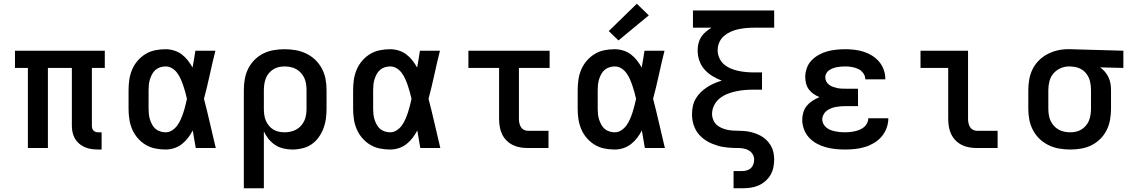

<svg xmlns="http://www.w3.org/2000/svg" viewBox="-20 -791 6040 1026"><path d="M505 8Q487 8 469 5.5Q451 3 434.5 -4Q418 -11 404 -22.5Q390 -34 381 -49.5Q372 -65 368 -82.5Q364 -100 364 -118V-428H236V0H129V-428H60V-520H540V-428H471V-118Q471 -111 473 -104.5Q475 -98 480 -93Q485 -88 491.5 -86Q498 -84 505 -84H523V8Z M865 8Q837 8 809.5 2.5Q782 -3 758 -17.5Q734 -32 715.5 -53.5Q697 -75 686 -101Q675 -127 671 -154.5Q667 -182 667 -210V-310Q667 -338 671 -365.5Q675 -393 686 -419Q697 -445 715.5 -466.5Q734 -488 758 -502.5Q782 -517 809.5 -522.5Q837 -528 865 -528Q888 -528 910.5 -521Q933 -514 951 -500.5Q969 -487 983.5 -468.5Q998 -450 1009 -430Q1013 -453 1017 -475.5Q1021 -498 1024 -520H1131Q1115 -456 1101 -391.5Q1087 -327 1070 -263Q1087 -198 1102 -132Q1117 -66 1133 0H1026Q1022 -23 1018 -46.5Q1014 -70 1010 -94Q999 -73 985 -54.5Q971 -36 952.5 -21.5Q934 -7 911.5 0.5Q889 8 865 8ZM865 -84Q884 -84 900.5 -95Q917 -106 928 -121.5Q939 -137 946.5 -154.5Q954 -172 960 -190Q966 -208 970.5 -226.5Q975 -245 979 -263Q975 -281 970 -299Q965 -317 959 -334.5Q953 -352 945.5 -369Q938 -386 927 -401Q916 -416 900 -426Q884 -436 865 -436Q851 -436 836.5 -431.5Q822 -427 811 -417.5Q800 -408 793 -395Q786 -382 781.5 -368Q777 -354 775.5 -339.5Q774 -325 774 -310V-210Q774 -195 775.5 -180.5Q777 -166 781.5 -152Q786 -138 793 -125Q800 -112 811 -102.5Q822 -93 836.5 -88.5Q851 -84 865 -84Z M1283 215V-310Q1283 -339 1288 -368Q1293 -397 1306 -423.5Q1319 -450 1340 -471Q1361 -492 1387 -505Q1413 -518 1442.5 -523Q1472 -528 1501 -528Q1530 -528 1559.5 -523Q1589 -518 1616 -505Q1643 -492 1664.5 -471.5Q1686 -451 1700 -424.5Q1714 -398 1719.5 -369Q1725 -340 1725 -310V-210Q1725 -183 1721.5 -156.5Q1718 -130 1708.5 -105Q1699 -80 1683 -57.5Q1667 -35 1645 -20Q1623 -5 1596.5 1.5Q1570 8 1543 8Q1519 8 1495 2.5Q1471 -3 1451 -16Q1431 -29 1415.5 -48Q1400 -67 1390 -89V215ZM1501 -84Q1517 -84 1533 -87.5Q1549 -91 1563.5 -99Q1578 -107 1589 -119.5Q1600 -132 1606.5 -146.5Q1613 -161 1615.5 -177.5Q1618 -194 1618 -210V-310Q1618 -326 1615.5 -342.5Q1613 -359 1606.5 -373.5Q1600 -388 1589 -400.5Q1578 -413 1564 -421Q1550 -429 1533.5 -432.5Q1517 -436 1501 -436Q1485 -436 1469.5 -432.5Q1454 -429 1440.5 -420.5Q1427 -412 1416.5 -399.5Q1406 -387 1400.5 -372.5Q1395 -358 1392.5 -342Q1390 -326 1390 -310V-210Q1390 -194 1392 -178.5Q1394 -163 1400 -148Q1406 -133 1416 -120.5Q1426 -108 1439.5 -99.5Q1453 -91 1469 -87.5Q1485 -84 1501 -84Z M2065 8Q2037 8 2009.5 2.5Q1982 -3 1958 -17.5Q1934 -32 1915.5 -53.5Q1897 -75 1886 -101Q1875 -127 1871 -154.5Q1867 -182 1867 -210V-310Q1867 -338 1871 -365.5Q1875 -393 1886 -419Q1897 -445 1915.5 -466.5Q1934 -488 1958 -502.5Q1982 -517 2009.5 -522.5Q2037 -528 2065 -528Q2088 -528 2110.5 -521Q2133 -514 2151 -500.5Q2169 -487 2183.5 -468.5Q2198 -450 2209 -430Q2213 -453 2217 -475.5Q2221 -498 2224 -520H2331Q2315 -456 2301 -391.5Q2287 -327 2270 -263Q2287 -198 2302 -132Q2317 -66 2333 0H2226Q2222 -23 2218 -46.5Q2214 -70 2210 -94Q2199 -73 2185 -54.5Q2171 -36 2152.5 -21.5Q2134 -7 2111.5 0.5Q2089 8 2065 8ZM2065 -84Q2084 -84 2100.5 -95Q2117 -106 2128 -121.5Q2139 -137 2146.5 -154.5Q2154 -172 2160 -190Q2166 -208 2170.5 -226.5Q2175 -245 2179 -263Q2175 -281 2170 -299Q2165 -317 2159 -334.5Q2153 -352 2145.5 -369Q2138 -386 2127 -401Q2116 -416 2100 -426Q2084 -436 2065 -436Q2051 -436 2036.5 -431.5Q2022 -427 2011 -417.5Q2000 -408 1993 -395Q1986 -382 1981.5 -368Q1977 -354 1975.5 -339.5Q1974 -325 1974 -310V-210Q1974 -195 1975.5 -180.5Q1977 -166 1981.5 -152Q1986 -138 1993 -125Q2000 -112 2011 -102.5Q2022 -93 2036.5 -88.5Q2051 -84 2065 -84Z M2801 0Q2780 0 2759.5 -3.5Q2739 -7 2720.5 -16Q2702 -25 2687 -40Q2672 -55 2663 -74Q2654 -93 2650.5 -113.5Q2647 -134 2647 -155V-428H2483V-520H2917V-428H2753V-155Q2753 -144 2755.5 -132.5Q2758 -121 2764 -111.5Q2770 -102 2780 -97Q2790 -92 2801 -92H2911V0Z M3265 8Q3237 8 3209.5 2.5Q3182 -3 3158 -17.5Q3134 -32 3115.5 -53.5Q3097 -75 3086 -101Q3075 -127 3071 -154.5Q3067 -182 3067 -210V-310Q3067 -338 3071 -365.5Q3075 -393 3086 -419Q3097 -445 3115.5 -466.5Q3134 -488 3158 -502.5Q3182 -517 3209.5 -522.5Q3237 -528 3265 -528Q3288 -528 3310.5 -521Q3333 -514 3351 -500.5Q3369 -487 3383.5 -468.5Q3398 -450 3409 -430Q3413 -453 3417 -475.5Q3421 -498 3424 -520H3531Q3515 -456 3501 -391.5Q3487 -327 3470 -263Q3487 -198 3502 -132Q3517 -66 3533 0H3426Q3422 -23 3418 -46.5Q3414 -70 3410 -94Q3399 -73 3385 -54.5Q3371 -36 3352.5 -21.5Q3334 -7 3311.5 0.5Q3289 8 3265 8ZM3265 -84Q3284 -84 3300.5 -95Q3317 -106 3328 -121.5Q3339 -137 3346.5 -154.5Q3354 -172 3360 -190Q3366 -208 3370.5 -226.5Q3375 -245 3379 -263Q3375 -281 3370 -299Q3365 -317 3359 -334.5Q3353 -352 3345.5 -369Q3338 -386 3327 -401Q3316 -416 3300 -426Q3284 -436 3265 -436Q3251 -436 3236.5 -431.5Q3222 -427 3211 -417.5Q3200 -408 3193 -395Q3186 -382 3181.5 -368Q3177 -354 3175.5 -339.5Q3174 -325 3174 -310V-210Q3174 -195 3175.5 -180.5Q3177 -166 3181.5 -152Q3186 -138 3193 -125Q3200 -112 3211 -102.5Q3222 -93 3236.5 -88.5Q3251 -84 3265 -84ZM3285 -575 3233 -625 3383 -771 3447 -709Z M3900 215V123H3948Q3960 123 3972.5 119Q3985 115 3993.5 106.5Q4002 98 4006 86Q4010 74 4010 61Q4010 47 4002.5 34Q3995 21 3982.5 13.5Q3970 6 3955.5 3Q3941 0 3926.5 0Q3912 0 3897.5 -0.5Q3883 -1 3868.5 -2.5Q3854 -4 3840 -6.5Q3826 -9 3812 -13.5Q3798 -18 3784.5 -23.5Q3771 -29 3758.5 -36.5Q3746 -44 3735 -53Q3724 -62 3714.5 -73Q3705 -84 3698 -97Q3691 -110 3686.5 -124Q3682 -138 3680 -152Q3678 -166 3678 -181Q3678 -203 3682.5 -224Q3687 -245 3698 -264Q3709 -283 3724.5 -298Q3740 -313 3758.5 -325Q3777 -337 3796.5 -345.5Q3816 -354 3837 -360Q3811 -370 3787 -384.5Q3763 -399 3744.5 -420Q3726 -441 3717 -467.5Q3708 -494 3708 -522Q3708 -541 3712.5 -559.5Q3717 -578 3727 -593.5Q3737 -609 3751.5 -621Q3766 -633 3782 -643H3683V-735H4117V-643H4008Q3987 -643 3966 -641Q3945 -639 3924 -634.5Q3903 -630 3883.5 -621Q3864 -612 3848 -598Q3832 -584 3823.5 -564Q3815 -544 3815 -523Q3815 -502 3823.5 -482Q3832 -462 3848 -448Q3864 -434 3883.5 -425.5Q3903 -417 3924 -412.5Q3945 -408 3966 -406Q3987 -404 4008 -404H4052V-312H4008Q3984 -312 3960 -310Q3936 -308 3912.5 -303Q3889 -298 3866.5 -289Q3844 -280 3825.5 -265Q3807 -250 3796 -228Q3785 -206 3785 -182Q3785 -163 3794 -145Q3803 -127 3819 -116.5Q3835 -106 3854 -100.5Q3873 -95 3892.5 -93.5Q3912 -92 3931.5 -92Q3951 -92 3970 -89.5Q3989 -87 4008 -81Q4027 -75 4044 -66Q4061 -57 4075 -43.5Q4089 -30 4099 -13Q4109 4 4113 23Q4117 42 4117 61Q4117 83 4112.5 104.5Q4108 126 4097 144.5Q4086 163 4069 177.5Q4052 192 4032.5 200.5Q4013 209 3991 212Q3969 215 3948 215Z M4497 8Q4471 8 4445 5.5Q4419 3 4393.5 -4Q4368 -11 4345 -23.5Q4322 -36 4304 -55Q4286 -74 4276.5 -99.5Q4267 -125 4267 -151Q4267 -171 4273 -191Q4279 -211 4292 -226.5Q4305 -242 4322.5 -253Q4340 -264 4359 -272Q4342 -279 4327.5 -289Q4313 -299 4302.5 -313Q4292 -327 4287.5 -344.5Q4283 -362 4283 -380Q4283 -404 4291.5 -427.5Q4300 -451 4317 -468.5Q4334 -486 4355.5 -498Q4377 -510 4400.5 -516.5Q4424 -523 4448.5 -525.5Q4473 -528 4497 -528Q4522 -528 4547 -525Q4572 -522 4595.5 -514.5Q4619 -507 4640.5 -493.5Q4662 -480 4678 -461Q4694 -442 4702.5 -418Q4711 -394 4711 -369Q4711 -369 4711 -368Q4711 -367 4711 -367H4604Q4604 -367 4604 -367Q4604 -367 4604 -367Q4604 -385 4593 -400Q4582 -415 4566 -422.5Q4550 -430 4532.5 -433Q4515 -436 4497 -436Q4486 -436 4474.5 -435Q4463 -434 4452 -432Q4441 -430 4430.5 -426Q4420 -422 4410.5 -415.5Q4401 -409 4395.5 -399Q4390 -389 4390 -378Q4390 -378 4390 -378Q4390 -378 4390 -378Q4390 -366 4395.5 -355.5Q4401 -345 4410.5 -338Q4420 -331 4431 -327Q4442 -323 4453.5 -320.5Q4465 -318 4476.5 -317.5Q4488 -317 4500 -317H4565V-224H4500Q4487 -224 4473.5 -223Q4460 -222 4446.5 -219.5Q4433 -217 4420.5 -212Q4408 -207 4397.5 -199Q4387 -191 4380.5 -178.5Q4374 -166 4374 -153Q4374 -140 4380.5 -128Q4387 -116 4397.5 -108Q4408 -100 4420.5 -95.5Q4433 -91 4445.5 -88.5Q4458 -86 4471 -85Q4484 -84 4497 -84Q4511 -84 4524 -85.5Q4537 -87 4550 -90Q4563 -93 4575.5 -98.5Q4588 -104 4598 -112.5Q4608 -121 4614 -133.5Q4620 -146 4620 -159H4727Q4727 -159 4727 -158.5Q4727 -158 4727 -158Q4727 -132 4717.5 -106.5Q4708 -81 4691 -61Q4674 -41 4650.5 -27Q4627 -13 4602 -5.5Q4577 2 4550.5 5Q4524 8 4497 8Z M5201 0Q5180 0 5159.5 -3.5Q5139 -7 5120.5 -16Q5102 -25 5087 -40Q5072 -55 5063 -74Q5054 -93 5050.5 -113.5Q5047 -134 5047 -155V-428H4899V-520H5153V-155Q5153 -144 5155.5 -132.5Q5158 -121 5164 -111.5Q5170 -102 5180 -97Q5190 -92 5201 -92H5311V0Z M5699 8Q5670 8 5640.5 3Q5611 -2 5584 -15Q5557 -28 5535.5 -48.5Q5514 -69 5500 -95.5Q5486 -122 5480.5 -151Q5475 -180 5475 -210V-310Q5475 -338 5480 -366.5Q5485 -395 5497.5 -420.5Q5510 -446 5530 -466.5Q5550 -487 5575 -500.5Q5600 -514 5628 -521Q5656 -528 5684 -528Q5688 -528 5692 -528Q5696 -528 5700 -528L5983 -520V-428L5859 -431Q5873 -421 5884.5 -407.5Q5896 -394 5903.5 -378Q5911 -362 5914 -345Q5917 -328 5917 -310V-210Q5917 -181 5912 -152Q5907 -123 5894 -96.5Q5881 -70 5860 -49Q5839 -28 5813 -15Q5787 -2 5757.5 3Q5728 8 5699 8ZM5699 -84Q5715 -84 5730.5 -87.5Q5746 -91 5759.5 -99.5Q5773 -108 5783.5 -120.5Q5794 -133 5799.5 -147.5Q5805 -162 5807.5 -178Q5810 -194 5810 -210V-310Q5810 -333 5805 -355Q5800 -377 5786.5 -395.5Q5773 -414 5752.5 -424Q5732 -434 5709 -435L5700 -436Q5698 -436 5696 -436Q5694 -436 5692 -436Q5669 -436 5646.5 -426Q5624 -416 5609 -398Q5594 -380 5588 -357Q5582 -334 5582 -310V-210Q5582 -194 5584.5 -177.5Q5587 -161 5593.5 -146.5Q5600 -132 5611 -119.5Q5622 -107 5636 -99Q5650 -91 5666.5 -87.5Q5683 -84 5699 -84Z"/></svg>

Font: Iosevka SS04 Semibold Extended
Style: Regular
Weight: 600
Width: 7
Monospace: yes
Designer: Belleve Invis
Foundry: Belleve Invis
Version: Version 19.0.0; ttfautohint (v1.8.4)